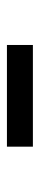

<svg xmlns="http://www.w3.org/2000/svg" viewBox="194 -552 113 540"><g transform="rotate(90 250.0 -282.5)"><path d="M107 -246H393V-319H107Z"/></g></svg>

Font: Noto Sans Mono CJK HK
Style: Regular
Weight: 400
Designer: Ryoko NISHIZUKA 西塚涼子 (kana, bopomofo & ideographs); Paul D. Hunt (Latin, Greek & Cyrillic); Sandoll Communications 산돌커뮤니
Foundry: Adobe
Version: Version 2.004;hotconv 1.0.118;makeotfexe 2.5.65603